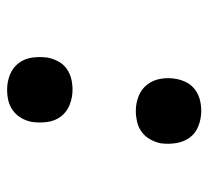

<svg xmlns="http://www.w3.org/2000/svg" viewBox="-43 -535 586 540"><g transform="rotate(-90 250.0 -265.0)"><path d="M268 -354Q246 -354 225.5 -362Q205 -370 192.5 -386.5Q180 -403 177 -424.5Q174 -446 177 -468Q180 -484 188 -498Q196 -512 209 -521.5Q222 -531 237 -534.5Q252 -538 268 -538Q290 -538 310 -530Q330 -522 342.5 -505.5Q355 -489 358 -467.5Q361 -446 358 -424Q355 -409 347.5 -394.5Q340 -380 326.5 -370.5Q313 -361 298 -357.5Q283 -354 268 -354ZM208 8Q186 8 165.5 0Q145 -8 133 -24.5Q121 -41 117.5 -62.5Q114 -84 117 -106Q120 -121 128 -135.5Q136 -150 149 -159.5Q162 -169 177.5 -172.5Q193 -176 208 -176Q230 -176 250 -168Q270 -160 282.5 -143.5Q295 -127 298.5 -105.5Q302 -84 298 -62Q295 -46 287.5 -32Q280 -18 266.5 -8.5Q253 1 238 4.5Q223 8 208 8Z"/></g></svg>

Font: Iosevka Slab Semibold Oblique
Style: Regular
Weight: 600
Italic angle: -9°
Monospace: yes
Designer: Belleve Invis
Foundry: Belleve Invis
Version: Version 11.1.1; ttfautohint (v1.8.3)